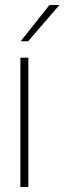

<svg xmlns="http://www.w3.org/2000/svg" viewBox="-20 -752 259 772"><path d="M62 0H94V-520H62ZM63 -586H93L219 -732H179Z"/></svg>

Font: Aspekta 100
Style: Regular
Weight: 100
Designer: Ivo Dolenc
Version: Version 2.000